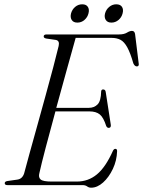

<svg xmlns="http://www.w3.org/2000/svg" viewBox="-20 -860 665 892"><path d="M363.5 0H14.5Q2 0 2 -9Q2 -17 14.5 -19L60 -25.5Q83.5 -28.5 92 -54Q101 -88.5 117.2 -147Q133.5 -205.5 153 -275.8Q172.5 -346 192 -416.8Q211.5 -487.5 227.5 -548Q243.5 -608.5 252.5 -646.5Q258 -671 239.5 -674.5L194.5 -681Q183 -683.5 183 -690.5Q183 -700 196.5 -700H532.5Q556 -700 569.5 -708.2Q583 -716.5 593 -716.5Q605 -716.5 607.5 -702L624 -568Q627.5 -552 616.5 -551.5Q606 -551 599.5 -565.5Q585.5 -614.5 571.2 -640.2Q557 -666 539.8 -675Q522.5 -684 499 -684H331.5Q314.5 -623 290.2 -535.8Q266 -448.5 241.5 -359H393Q417.5 -359 433.2 -374.8Q449 -390.5 450 -435.5Q451 -444.5 459 -444.5Q469 -444.5 471 -433.5L494.5 -282Q497 -267 486.5 -266Q478 -265 473.5 -274.5Q461 -314 443.8 -328.2Q426.5 -342.5 395 -342.5H237.5Q213 -253 192.5 -175Q172 -97 163 -56Q157.5 -36 168.8 -26.2Q180 -16.5 219.5 -16.5H337Q390 -16.5 430.2 -49.8Q470.5 -83 504.5 -159Q509 -168.5 516 -168.5Q524.5 -168.5 524 -157Q522.5 -113.5 504.2 -75Q486 -36.5 459 -12.2Q432 12 403.5 12Q393 12 384.8 6Q376.5 0 363.5 0ZM339.5 -755Q321 -755 313.2 -767.2Q305.5 -779.5 310 -797.5Q315 -816 329.2 -828Q343.5 -840 362 -840Q380.5 -840 388.2 -828Q396 -816 391 -797.5Q386.5 -779.5 372.2 -767.2Q358 -755 339.5 -755ZM497.5 -755Q479.5 -755 471.5 -767.2Q463.5 -779.5 468 -797.5Q473 -816 487.5 -828Q502 -840 520 -840Q539 -840 546.8 -828Q554.5 -816 549.5 -797.5Q545 -779.5 530.5 -767.2Q516 -755 497.5 -755Z"/></svg>

Font: Fraunces 72pt Light
Style: Italic
Weight: 300
Italic angle: -16°
Version: Version 1.000;[b76b70a41]